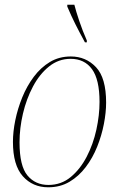

<svg xmlns="http://www.w3.org/2000/svg" viewBox="-20 -786 507 816"><path d="M185 10Q119 10 77 -37Q35 -84 35 -183Q35 -226 45 -275Q55 -324 74.5 -372Q94 -420 123.5 -459.5Q153 -499 192 -522.5Q231 -546 281 -546Q345 -546 388 -500.5Q431 -455 431 -350Q431 -308 421.5 -259Q412 -210 393 -162.5Q374 -115 344.5 -76Q315 -37 275.5 -13.5Q236 10 185 10ZM186 0Q240 0 280.5 -33.5Q321 -67 348.5 -120Q376 -173 389.5 -234.5Q403 -296 403 -353Q403 -448 371 -492Q339 -536 280 -536Q229 -536 188.5 -503.5Q148 -471 120 -418Q92 -365 77.5 -303Q63 -241 63 -181Q63 -81 96.5 -40.5Q130 0 186 0ZM341 -606Q317 -650 300 -684Q283 -718 266 -758V-766H296Q303 -738 317 -696.5Q331 -655 349 -614V-606Z"/></svg>

Font: Noto Serif Display SemiCondensed Thin
Style: Italic
Weight: 100
Width: 4
Italic angle: -12°
Designer: Monotype Design Team
Foundry: Monotype Imaging Inc.
Version: Version 2.009